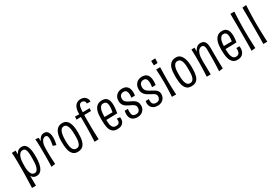

<svg xmlns="http://www.w3.org/2000/svg" viewBox="70 -1852 4527 3135"><g transform="rotate(-30 2333.5 -285.0)"><path d="M75 146Q75 146 76 123Q77 100 78 62Q79 24 80.5 -23Q82 -70 83 -119Q84 -168 84 -211Q84 -250 83.5 -295.5Q83 -341 82.5 -385Q82 -429 80.5 -463.5Q79 -498 76 -515L148 -517V-445Q157 -463 171.5 -481Q186 -499 208 -510.5Q230 -522 259 -522Q314 -522 340 -486Q366 -450 376 -395Q382 -364 383.5 -328Q385 -292 385 -256Q385 -225 382.5 -194Q380 -163 374.5 -135Q369 -107 360 -82Q344 -39 315.5 -12.5Q287 14 240 14Q216 14 198 6.5Q180 -1 168 -13Q156 -25 148 -38L150 145ZM147 -213Q147 -167 155.5 -128Q164 -89 183.5 -65.5Q203 -42 235 -42Q261 -42 277.5 -60Q294 -78 303 -107Q314 -139 317 -179.5Q320 -220 320 -260Q320 -292 320 -321.5Q320 -351 317 -376Q313 -416 298.5 -441Q284 -466 249 -466Q215 -466 193 -440Q171 -414 160 -372.5Q149 -331 148 -284Z M712 -281Q718 -316 723 -347.5Q728 -379 728 -404Q728 -437 717.5 -456.5Q707 -476 680 -476Q662 -476 641 -460.5Q620 -445 604.5 -404Q589 -363 589 -286L550 -244Q551 -269 554 -306Q557 -343 565 -383Q573 -423 588 -457.5Q603 -492 628.5 -513.5Q654 -535 692 -535Q728 -535 749 -516Q770 -497 779 -465.5Q788 -434 788 -395Q788 -362 783 -327.5Q778 -293 770 -261ZM523 5Q524 -15 524.5 -34.5Q525 -54 525.5 -75Q526 -96 526.5 -121Q527 -146 527 -176.5Q527 -207 527 -246Q527 -308 526 -358Q525 -408 523.5 -447.5Q522 -487 519 -516L578 -510Q580 -488 581.5 -456Q583 -424 585 -382Q587 -340 589 -286Q589 -239 589.5 -197.5Q590 -156 592 -120.5Q594 -85 595.5 -56Q597 -27 598 -6Z M1019 10Q964 10 932.5 -21Q901 -52 887 -102Q877 -138 873 -181Q869 -224 869 -270Q869 -300 871.5 -328Q874 -356 879.5 -382Q885 -408 894 -430Q911 -473 944.5 -499.5Q978 -526 1032 -526Q1086 -526 1117 -493.5Q1148 -461 1162 -410Q1171 -378 1175 -340Q1179 -302 1179 -263Q1179 -220 1176 -180.5Q1173 -141 1164 -108Q1155 -72 1137 -45.5Q1119 -19 1090.5 -4.5Q1062 10 1019 10ZM1026 -49Q1063 -49 1081 -72.5Q1099 -96 1106 -133Q1110 -150 1111.5 -168Q1113 -186 1113.5 -205.5Q1114 -225 1114 -244Q1114 -280 1112 -316Q1110 -352 1103 -382Q1095 -420 1076.5 -444Q1058 -468 1026 -468Q1007 -468 993 -459.5Q979 -451 969 -436.5Q959 -422 952 -403Q945 -382 941 -356Q937 -330 935.5 -303Q934 -276 934 -251Q934 -232 935 -212Q936 -192 938 -173Q940 -154 943 -137Q951 -99 970 -74Q989 -49 1026 -49Z M1261 -457 1266 -513Q1266 -513 1280 -512.5Q1294 -512 1316.5 -512Q1339 -512 1365 -511.5Q1391 -511 1415 -511Q1439 -511 1461.5 -511.5Q1484 -512 1502 -512Q1520 -512 1530.5 -512.5Q1541 -513 1541 -513L1537 -461Q1537 -461 1527 -461Q1517 -461 1499.5 -461Q1482 -461 1459.5 -460.5Q1437 -460 1413 -460Q1389 -460 1362.5 -459.5Q1336 -459 1313 -458.5Q1290 -458 1275.5 -457.5Q1261 -457 1261 -457ZM1486 -716Q1526 -716 1554 -699.5Q1582 -683 1596 -656Q1610 -629 1607 -598L1541 -601Q1540 -636 1522.5 -651Q1505 -666 1481 -666Q1455 -666 1440.5 -650Q1426 -634 1420 -607Q1414 -580 1412 -548Q1409 -482 1408.5 -437Q1408 -392 1408 -354.5Q1408 -317 1408 -272Q1408 -200 1410 -138Q1412 -76 1413.5 -38Q1415 0 1415 0L1336 3Q1336 3 1338 -35Q1340 -73 1342.5 -135.5Q1345 -198 1345 -270Q1345 -316 1345 -348Q1345 -380 1345 -406.5Q1345 -433 1345 -462Q1345 -491 1345 -532Q1345 -574 1354 -608Q1363 -642 1381 -666Q1399 -690 1425.5 -703Q1452 -716 1486 -716Z M1765 12Q1709 12 1677.5 -14.5Q1646 -41 1632 -87Q1621 -123 1617.5 -169.5Q1614 -216 1614 -269Q1614 -310 1618 -347.5Q1622 -385 1632 -416Q1643 -449 1661.5 -473Q1680 -497 1708 -510.5Q1736 -524 1776 -524Q1825 -524 1853 -503.5Q1881 -483 1893 -446.5Q1905 -410 1905 -361Q1905 -339 1903 -315Q1901 -291 1897.5 -266Q1894 -241 1889 -214L1831 -265Q1834 -286 1837 -305Q1840 -324 1841.5 -342Q1843 -360 1843 -376Q1843 -419 1827.5 -444Q1812 -469 1770 -469Q1737 -469 1718.5 -445.5Q1700 -422 1691 -387Q1687 -369 1684.5 -349Q1682 -329 1681 -308.5Q1680 -288 1680 -268Q1680 -239 1680.5 -212.5Q1681 -186 1682.5 -162.5Q1684 -139 1688 -119Q1696 -85 1714.5 -64.5Q1733 -44 1769 -44Q1809 -44 1825.5 -61Q1842 -78 1842 -107Q1842 -115 1841 -124Q1840 -133 1838 -143L1897 -136Q1899 -129 1899.5 -121Q1900 -113 1900 -105Q1900 -75 1886.5 -48Q1873 -21 1843.5 -4.5Q1814 12 1765 12ZM1641 -207 1640 -266 1889 -268V-214Q1889 -214 1873.5 -214Q1858 -214 1832.5 -213Q1807 -212 1774.5 -211.5Q1742 -211 1707.5 -210Q1673 -209 1641 -207Z M2150 7Q2115 7 2088.5 -2Q2062 -11 2044.5 -28.5Q2027 -46 2018 -71Q2009 -96 2009 -128Q2009 -142 2010.5 -157.5Q2012 -173 2016 -190H2076Q2075 -176 2074 -162.5Q2073 -149 2073 -138Q2073 -90 2089.5 -68.5Q2106 -47 2151 -47Q2178 -47 2195 -58Q2212 -69 2220 -88Q2228 -107 2228 -130Q2228 -159 2211.5 -176.5Q2195 -194 2169 -207Q2143 -220 2115 -233Q2095 -243 2076 -255Q2057 -267 2041.5 -283.5Q2026 -300 2017 -323Q2008 -346 2008 -378Q2008 -424 2028 -457Q2048 -490 2081 -507.5Q2114 -525 2153 -525Q2205 -525 2234.5 -505Q2264 -485 2276.5 -451.5Q2289 -418 2289 -377Q2289 -368 2288.5 -358.5Q2288 -349 2287 -339.5Q2286 -330 2284 -320H2216Q2218 -334 2219.5 -348Q2221 -362 2221 -375Q2221 -411 2207 -439Q2193 -467 2153 -467Q2128 -467 2110 -457Q2092 -447 2082.5 -428.5Q2073 -410 2073 -382Q2073 -359 2081.5 -342.5Q2090 -326 2105 -314.5Q2120 -303 2138 -293Q2162 -280 2189 -268Q2216 -256 2239 -239.5Q2262 -223 2277 -197.5Q2292 -172 2292 -132Q2292 -89 2273 -58Q2254 -27 2222 -10Q2190 7 2150 7Z M2529 10Q2482 10 2450.5 -7Q2419 -24 2403 -52Q2387 -80 2387 -114Q2387 -125 2388.5 -135.5Q2390 -146 2393 -157H2453Q2452 -150 2451.5 -142.5Q2451 -135 2451 -127Q2451 -103 2458 -84.5Q2465 -66 2482 -55Q2499 -44 2530 -44Q2557 -44 2574 -55Q2591 -66 2599 -85Q2607 -104 2607 -127Q2607 -150 2591.5 -165.5Q2576 -181 2551 -194Q2526 -207 2499 -222Q2478 -233 2458 -246.5Q2438 -260 2422 -278Q2406 -296 2396.5 -320Q2387 -344 2387 -375Q2387 -426 2407 -461Q2427 -496 2460 -514Q2493 -532 2532 -532Q2583 -532 2613 -512Q2643 -492 2656 -456.5Q2669 -421 2669 -374Q2669 -363 2668.5 -350.5Q2668 -338 2666.5 -325.5Q2665 -313 2663 -300H2595Q2598 -320 2600 -338.5Q2602 -357 2602 -374Q2602 -418 2587 -446Q2572 -474 2532 -474Q2507 -474 2489 -463Q2471 -452 2461.5 -431Q2452 -410 2452 -379Q2452 -352 2462 -332.5Q2472 -313 2489.5 -299Q2507 -285 2527 -273Q2551 -260 2576 -247Q2601 -234 2622.5 -219Q2644 -204 2657.5 -182.5Q2671 -161 2671 -129Q2671 -86 2652 -55Q2633 -24 2601 -7Q2569 10 2529 10Z M2877 0 2797 -1Q2797 -1 2798.5 -21.5Q2800 -42 2801.5 -78.5Q2803 -115 2804.5 -163Q2806 -211 2806 -266Q2806 -339 2803.5 -395.5Q2801 -452 2799 -484Q2797 -516 2797 -516L2873 -517Q2873 -517 2872 -484Q2871 -451 2869.5 -394Q2868 -337 2868 -265Q2868 -211 2869.5 -163Q2871 -115 2872.5 -78.5Q2874 -42 2875.5 -21Q2877 0 2877 0ZM2871 -597 2799 -593 2797 -678 2875 -682Z M3161 10Q3103 10 3072 -21Q3041 -52 3027 -102Q3021 -126 3017.5 -153Q3014 -180 3012.5 -209.5Q3011 -239 3011 -270Q3011 -312 3015 -350.5Q3019 -389 3029 -420Q3045 -468 3079 -497Q3113 -526 3174 -526Q3224 -526 3254 -495.5Q3284 -465 3300 -418Q3311 -384 3316 -344Q3321 -304 3321 -263Q3321 -232 3320 -203Q3319 -174 3315.5 -148.5Q3312 -123 3306 -100Q3293 -49 3259.5 -19.5Q3226 10 3161 10ZM3168 -45Q3193 -45 3209 -56.5Q3225 -68 3234.5 -88Q3244 -108 3249 -133Q3252 -150 3253.5 -168.5Q3255 -187 3255.5 -206.5Q3256 -226 3256 -244Q3256 -282 3254.5 -318.5Q3253 -355 3245 -384Q3237 -419 3219 -440.5Q3201 -462 3168 -462Q3132 -462 3113 -439Q3094 -416 3086 -381Q3079 -352 3077.5 -318Q3076 -284 3076 -251Q3076 -231 3077 -210Q3078 -189 3080 -169.5Q3082 -150 3086 -132Q3094 -95 3113 -70Q3132 -45 3168 -45Z M3749 12 3673 23Q3674 6 3675.5 -22Q3677 -50 3678.5 -86.5Q3680 -123 3681 -166Q3682 -209 3682 -256Q3682 -269 3682 -289Q3682 -309 3682 -332Q3682 -355 3682 -377Q3682 -415 3675 -435.5Q3668 -456 3655.5 -464Q3643 -472 3626 -472Q3603 -472 3579.5 -453.5Q3556 -435 3540.5 -388.5Q3525 -342 3525 -258L3487 -211Q3487 -251 3490 -295Q3493 -339 3502 -381Q3511 -423 3528 -456.5Q3545 -490 3572.5 -510Q3600 -530 3640 -530Q3671 -530 3694 -516Q3717 -502 3730.5 -469.5Q3744 -437 3744 -382Q3744 -354 3744 -336.5Q3744 -319 3744 -308Q3744 -297 3744 -287Q3744 -277 3744 -263Q3744 -208 3744.5 -165.5Q3745 -123 3746 -90Q3747 -57 3747.5 -32Q3748 -7 3749 12ZM3454 -1Q3455 -23 3456 -44.5Q3457 -66 3458.5 -92Q3460 -118 3461 -155Q3462 -192 3463 -246Q3464 -319 3463 -379Q3462 -439 3460.5 -475Q3459 -511 3459 -511L3517 -512Q3518 -496 3519 -469Q3520 -442 3521 -408.5Q3522 -375 3523 -336.5Q3524 -298 3525 -258Q3526 -181 3527 -135Q3528 -89 3528.5 -59.5Q3529 -30 3529 -1Z M4030 12Q3975 12 3944 -17.5Q3913 -47 3898 -96Q3887 -133 3883 -177Q3879 -221 3879 -269Q3879 -309 3883.5 -346Q3888 -383 3898 -414Q3915 -463 3949 -493.5Q3983 -524 4041 -524Q4089 -524 4116 -502Q4143 -480 4154.5 -442.5Q4166 -405 4166 -359Q4166 -331 4162.5 -302Q4159 -273 4154 -243L4096 -294Q4099 -316 4101 -336.5Q4103 -357 4103 -375Q4103 -403 4097 -424Q4091 -445 4076.5 -457Q4062 -469 4035 -469Q4007 -469 3989 -449.5Q3971 -430 3961 -400Q3952 -372 3948.5 -337Q3945 -302 3945 -268Q3945 -243 3945.5 -218.5Q3946 -194 3948 -171.5Q3950 -149 3954 -129Q3962 -91 3980.5 -67.5Q3999 -44 4034 -44Q4062 -44 4078 -56.5Q4094 -69 4101 -89.5Q4108 -110 4108 -133Q4108 -141 4107.5 -149Q4107 -157 4105 -165H4164Q4166 -155 4167 -145Q4168 -135 4168 -125Q4168 -86 4152.5 -55Q4137 -24 4106.5 -6Q4076 12 4030 12ZM3906 -236 3905 -295 4154 -297V-243Q4154 -243 4138.5 -243Q4123 -243 4097.5 -242Q4072 -241 4039.5 -240.5Q4007 -240 3972.5 -239Q3938 -238 3906 -236Z M4300 -2Q4301 -25 4301.5 -64Q4302 -103 4302.5 -151.5Q4303 -200 4303 -253Q4303 -306 4303 -357Q4303 -396 4303 -442Q4303 -488 4302.5 -534.5Q4302 -581 4301.5 -623Q4301 -665 4301 -697L4375 -698Q4374 -667 4372 -625.5Q4370 -584 4368.5 -537Q4367 -490 4366 -444Q4365 -398 4365 -358Q4365 -305 4366.5 -240.5Q4368 -176 4370.5 -115Q4373 -54 4375 -10Z M4521 -2Q4522 -25 4522.5 -64Q4523 -103 4523.5 -151.5Q4524 -200 4524 -253Q4524 -306 4524 -357Q4524 -396 4524 -441Q4524 -486 4523.5 -530.5Q4523 -575 4522.5 -615.5Q4522 -656 4522 -686L4596 -694Q4595 -669 4593.5 -638Q4592 -607 4590.5 -571.5Q4589 -536 4588 -499Q4587 -462 4586.5 -426Q4586 -390 4586 -358Q4586 -305 4587.5 -239Q4589 -173 4591.5 -110Q4594 -47 4596 -2Z"/></g></svg>

Font: Truculenta
Style: Regular
Weight: 400
Designer: Ivan Castro, Eva Sanz & Omnibus-Type Team
Foundry: Omnibus-Type
Version: Version 1.002